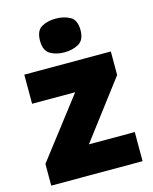

<svg xmlns="http://www.w3.org/2000/svg" viewBox="-116 -853 740 930"><g transform="rotate(-15 253.5 -388.0)"><path d="M482 0H24V-109L253 -407H37V-553H471V-435L252 -146H482ZM254 -776Q295 -776 325.5 -759Q356 -742 356 -691Q356 -642 325.5 -624.5Q295 -607 254 -607Q212 -607 182.5 -624.5Q153 -642 153 -691Q153 -742 182.5 -759Q212 -776 254 -776Z"/></g></svg>

Font: Noto Sans Syriac Eastern Black
Style: Regular
Weight: 900
Designer: Patrick Giasson and the Monotype Design Team
Foundry: Monotype Imaging Inc.
Version: Version 3.001; ttfautohint (v1.8.4.7-5d5b)